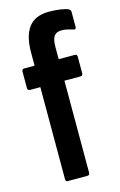

<svg xmlns="http://www.w3.org/2000/svg" viewBox="-109 -737 489 785"><g transform="rotate(-15 135.5 -344.5)"><path d="M77 0Q68 0 68 -11V-400H25Q14 -400 14 -411V-481Q14 -491 25 -491H68V-546Q68 -617 95.5 -653Q123 -689 181 -689Q208 -689 230.5 -685.5Q253 -682 263 -677Q271 -673 271 -664V-600Q271 -595 267.5 -592.5Q264 -590 259 -593Q249 -596 237 -599Q225 -602 211 -602Q189 -602 179.5 -588Q170 -574 170 -543V-491H238Q248 -491 248 -481V-411Q248 -400 238 -400H170V-11Q170 0 160 0Z"/></g></svg>

Font: Sofia Sans Extra Condensed
Style: Bold
Weight: 700
Designer: Botio Nikoltchev, Ani Petrova
Foundry: lettersoup
Version: Version 4.101